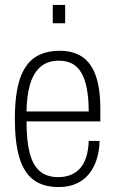

<svg xmlns="http://www.w3.org/2000/svg" viewBox="-20 -743 465 775"><path d="M216 12Q155 12 116 -16.5Q77 -45 58.5 -106Q40 -167 40 -263Q40 -362 59.5 -422Q79 -482 119 -510Q159 -538 222 -538Q274 -538 310.5 -514.5Q347 -491 366 -439Q385 -387 385 -303V-253H87Q87 -175 100 -125Q113 -75 141.5 -51.5Q170 -28 215 -28Q244 -28 266.5 -37.5Q289 -47 304.5 -65Q320 -83 328.5 -110.5Q337 -138 338 -174H382Q381 -133 370 -99Q359 -65 338.5 -40Q318 -15 287.5 -1.5Q257 12 216 12ZM87 -293H338Q338 -347 330.5 -385.5Q323 -424 308.5 -449Q294 -474 271.5 -486Q249 -498 218 -498Q171 -498 142.5 -472.5Q114 -447 101 -401.5Q88 -356 87 -293ZM193 -649V-723H243V-649Z"/></svg>

Font: Archivo Condensed Thin
Style: Regular
Weight: 250
Width: 3
Designer: Hector Gatti
Foundry: Omnibus-Type
Version: Version 2.001